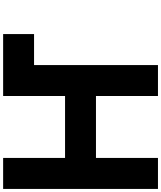

<svg xmlns="http://www.w3.org/2000/svg" viewBox="80 -920 1040 1240"><g transform="rotate(-90 600.0 -300.0)"><path d="M200.2 -399.9H600.1V-799.8H1000V-600.1H799.8V200.2H600.1V-200.2H200.2L199.7 -199.7H200.2V200.2H0V-799.8H200.2Z"/></g></svg>

Font: QuinqueFive
Style: Regular
Weight: 400
Monospace: yes
Designer: GGBotNet
Foundry: GGBotNet
Version: 1.1